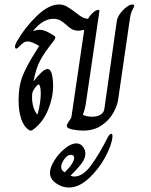

<svg xmlns="http://www.w3.org/2000/svg" viewBox="-20 -573 674 857"><path d="M579 -546Q579 -543 571 -528.5Q563 -514 559 -484L507 -126Q503 -100 485 -68Q467 -36 433 -13Q399 10 352 10Q328 10 303 5Q278 0 278 -12Q278 -16 282 -22.5Q286 -29 287 -31Q288 -33 293 -39.5Q298 -46 299 -52L356 -440Q338 -436 331 -436Q313 -436 300.5 -443Q288 -450 275 -463Q260 -476 248 -482.5Q236 -489 218 -489Q171 -489 127 -434Q144 -440 157 -440Q170 -440 183.5 -434.5Q197 -429 221 -414Q224 -412 225.5 -410Q227 -408 227 -405Q227 -402 221 -392Q179 -340 159.5 -303.5Q140 -267 130 -211H131Q147 -233 164 -249Q181 -265 192 -265Q206 -265 211.5 -241.5Q217 -218 217 -191Q217 -137 194.5 -82.5Q172 -28 130 4Q128 5 124.5 7.5Q121 10 118 10Q113 10 109 7Q87 -7 75 -41.5Q63 -76 63 -125Q63 -191 82.5 -238Q102 -285 139 -342L155 -368Q121 -388 104 -388Q93 -388 85 -382.5Q77 -377 67 -366.5Q57 -356 53 -356Q47 -356 47 -365Q47 -374 56 -389Q89 -448 143 -500.5Q197 -553 243 -553Q262 -553 277 -544.5Q292 -536 314 -520Q332 -505 345 -497.5Q358 -490 373 -489Q383 -506 396 -517.5Q409 -529 419 -529Q423 -529 423.5 -526Q424 -523 423 -518L363 -110Q358 -80 350 -62Q352 -58 365 -55Q378 -52 392 -52Q413 -52 428.5 -61Q444 -70 446 -88L501 -477Q503 -494 515.5 -511.5Q528 -529 544 -541Q560 -553 570 -553Q579 -553 579 -546ZM125 -161Q123 -154 123 -138Q123 -116 129 -95.5Q135 -75 146 -63H148Q162 -116 162 -156Q162 -175 159 -185.5Q156 -196 153 -196Q148 -196 138.5 -184Q129 -172 125 -161ZM482 36Q480 72 450.5 127Q421 182 376.5 223Q332 264 288 264Q257 264 230 245Q203 226 203 198Q203 175 222.5 143.5Q242 112 270 89.5Q298 67 321 67Q339 67 350 81.5Q361 96 361 112Q361 132 348 151Q339 165 319 186Q299 207 295 211Q303 215 311 215Q350 215 386.5 165Q423 115 460 42Q469 24 477 24Q482 24 482 36ZM311 131Q311 125 307 121.5Q303 118 296 118Q281 118 267 137.5Q253 157 253 172Q253 188 269 196L272 193Q311 154 311 131Z"/></svg>

Font: Charm
Style: Regular
Weight: 400
Designer: Katatrad Aksorn Co.,Ltd.
Foundry: Cadson Demak Co.,Ltd.
Version: Version 1.001